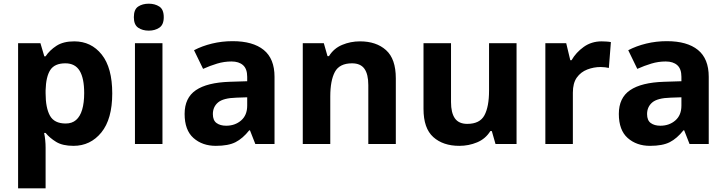

<svg xmlns="http://www.w3.org/2000/svg" viewBox="-20 -780 3934 1040"><path d="M382 -556Q474 -556 531 -484.5Q588 -413 588 -274Q588 -135 529 -62.5Q470 10 378 10Q319 10 284 -11.5Q249 -33 227 -60H219Q223 -41 225 -20.5Q227 0 227 20V240H78V-546H199L220 -475H227Q249 -508 286 -532Q323 -556 382 -556ZM334 -437Q276 -437 252.5 -401Q229 -365 227 -291V-275Q227 -196 250.5 -153.5Q274 -111 336 -111Q370 -111 392 -130Q414 -149 425 -186Q436 -223 436 -276Q436 -356 411.5 -396.5Q387 -437 334 -437Z M860 -546V0H711V-546ZM786 -760Q819 -760 843 -744.5Q867 -729 867 -686.8Q867 -646 843 -630Q819 -614 786 -614Q751.7 -614 728.4 -630Q705 -646 705 -686.8Q705 -729 728.4 -744.5Q751.7 -760 786 -760Z M1240 -557Q1350 -557 1408.5 -509.5Q1467 -462 1467 -364V0H1363L1334 -74H1330Q1295 -30 1256 -10Q1217 10 1149 10Q1076 10 1028 -32.5Q980 -75 980 -163Q980 -250 1041 -291.5Q1102 -333 1224 -337L1319 -340V-364Q1319 -407 1296.5 -427Q1274 -447 1234 -447Q1194 -447 1156 -435.5Q1118 -424 1080 -407L1031 -508Q1075 -531 1128.5 -544Q1182 -557 1240 -557ZM1261 -251Q1189 -249 1161 -225Q1133 -201 1133 -162Q1133 -128 1153 -113.5Q1173 -99 1205 -99Q1253 -99 1286 -127.5Q1319 -156 1319 -208V-253Z M1930 -556Q2018 -556 2071 -508.5Q2124 -461 2124 -356V0H1975V-319Q1975 -378 1954 -407.5Q1933 -437 1887 -437Q1819 -437 1794 -390.5Q1769 -344 1769 -257V0H1620V-546H1734L1754 -476H1762Q1788 -518 1833.5 -537Q1879 -556 1930 -556Z M2778 -546V0H2664L2644 -70H2636Q2610 -28 2564.5 -9Q2519 10 2468 10Q2380 10 2327 -37.5Q2274 -85 2274 -190V-546H2423V-227Q2423 -169 2444 -139Q2465 -109 2511 -109Q2579 -109 2604 -155.5Q2629 -202 2629 -289V-546Z M3239 -556Q3250 -556 3265 -555Q3280 -554 3289 -552L3278 -412Q3271 -414 3257.5 -415.5Q3244 -417 3234 -417Q3196 -417 3161 -403.5Q3126 -390 3104.5 -360Q3083 -330 3083 -278V0H2934V-546H3047L3069 -454H3076Q3100 -496 3142 -526Q3184 -556 3239 -556Z M3592 -557Q3702 -557 3760.5 -509.5Q3819 -462 3819 -364V0H3715L3686 -74H3682Q3647 -30 3608 -10Q3569 10 3501 10Q3428 10 3380 -32.5Q3332 -75 3332 -163Q3332 -250 3393 -291.5Q3454 -333 3576 -337L3671 -340V-364Q3671 -407 3648.5 -427Q3626 -447 3586 -447Q3546 -447 3508 -435.5Q3470 -424 3432 -407L3383 -508Q3427 -531 3480.5 -544Q3534 -557 3592 -557ZM3613 -251Q3541 -249 3513 -225Q3485 -201 3485 -162Q3485 -128 3505 -113.5Q3525 -99 3557 -99Q3605 -99 3638 -127.5Q3671 -156 3671 -208V-253Z"/></svg>

Font: Noto Sans Hanifi Rohingya
Style: Regular
Weight: 400
Designer: Monotype Design Team and DaltonMaag
Foundry: Google LLC
Version: Version 2.101